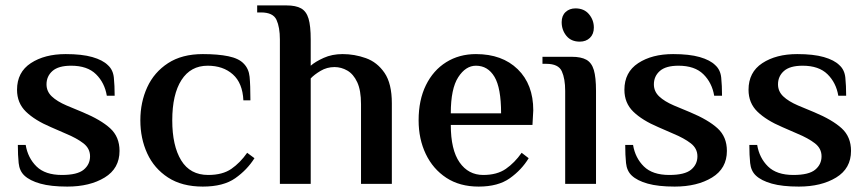

<svg xmlns="http://www.w3.org/2000/svg" viewBox="-20 -680 3204 710"><path d="M229 10Q168 10 129 -1Q90 -12 70 -31Q52 -48 49 -77Q46 -106 46 -144H75Q83 -96 115 -64.5Q147 -33 209 -33Q266 -33 289.5 -52.5Q313 -72 313 -102Q313 -131 288.5 -150Q264 -169 223 -186L168 -210Q109 -235 76 -267Q43 -299 43 -348Q43 -413 94 -446.5Q145 -480 223 -480Q283 -480 321.5 -469Q360 -458 379 -439Q398 -422 401 -393Q404 -364 404 -326H375Q367 -374 335 -405.5Q303 -437 243 -437Q196 -437 174 -417.5Q152 -398 152 -368Q152 -342 171.5 -323.5Q191 -305 226 -290L286 -265Q353 -237 387.5 -205.5Q422 -174 422 -122Q422 -57 367 -23.5Q312 10 229 10Z M730 10Q653 10 601.5 -23.5Q550 -57 524.5 -112.5Q499 -168 499 -235Q499 -302 524.5 -357.5Q550 -413 601.5 -446.5Q653 -480 730 -480Q786 -480 824.5 -472Q863 -464 881 -445Q900 -426 903 -396Q906 -366 906 -309H880Q877 -373 841 -405Q805 -437 748 -437Q685 -437 651 -384Q617 -331 617 -235Q617 -141 650 -87Q683 -33 750 -33Q803 -33 835.5 -55.5Q868 -78 894 -115L921 -95Q894 -52 850 -21Q806 10 730 10Z M1015 0V-534Q1015 -579 1002.5 -606.5Q990 -634 945 -634H931V-660H1039Q1074 -660 1093.5 -649Q1113 -638 1121 -611Q1129 -584 1129 -534V-437Q1146 -452 1177 -466Q1208 -480 1247 -480Q1291 -480 1333 -465Q1375 -450 1402 -410.5Q1429 -371 1429 -298V0H1315V-295Q1315 -346 1301 -376Q1287 -406 1264.5 -419Q1242 -432 1217 -432Q1189 -432 1165.5 -418Q1142 -404 1129 -390V0Z M1750 10Q1680 10 1630.5 -22.5Q1581 -55 1554.5 -110.5Q1528 -166 1528 -235Q1528 -310 1555 -365Q1582 -420 1630 -450Q1678 -480 1740 -480Q1837 -480 1894.5 -424Q1952 -368 1952 -272L1949 -218H1647Q1647 -126 1679.5 -79.5Q1712 -33 1767 -33Q1818 -33 1850.5 -55.5Q1883 -78 1909 -115L1935 -95Q1909 -52 1865.5 -21Q1822 10 1750 10ZM1647 -261H1833Q1833 -355 1808.5 -396Q1784 -437 1740 -437Q1702 -437 1674.5 -394.5Q1647 -352 1647 -261Z M2124 -526Q2092 -526 2074.5 -547.5Q2057 -569 2057 -598Q2057 -622 2071.5 -635.5Q2086 -649 2108 -649Q2140 -649 2158 -627.5Q2176 -606 2176 -578Q2176 -554 2161.5 -540Q2147 -526 2124 -526ZM2070 0V-344Q2070 -389 2057.5 -416.5Q2045 -444 2000 -444H1986V-470H2094Q2129 -470 2148.5 -459Q2168 -448 2176 -421Q2184 -394 2184 -344V0Z M2475 10Q2414 10 2375 -1Q2336 -12 2316 -31Q2298 -48 2295 -77Q2292 -106 2292 -144H2321Q2329 -96 2361 -64.5Q2393 -33 2455 -33Q2512 -33 2535.5 -52.5Q2559 -72 2559 -102Q2559 -131 2534.5 -150Q2510 -169 2469 -186L2414 -210Q2355 -235 2322 -267Q2289 -299 2289 -348Q2289 -413 2340 -446.5Q2391 -480 2469 -480Q2529 -480 2567.5 -469Q2606 -458 2625 -439Q2644 -422 2647 -393Q2650 -364 2650 -326H2621Q2613 -374 2581 -405.5Q2549 -437 2489 -437Q2442 -437 2420 -417.5Q2398 -398 2398 -368Q2398 -342 2417.5 -323.5Q2437 -305 2472 -290L2532 -265Q2599 -237 2633.5 -205.5Q2668 -174 2668 -122Q2668 -57 2613 -23.5Q2558 10 2475 10Z M2934 10Q2873 10 2834 -1Q2795 -12 2775 -31Q2757 -48 2754 -77Q2751 -106 2751 -144H2780Q2788 -96 2820 -64.5Q2852 -33 2914 -33Q2971 -33 2994.5 -52.5Q3018 -72 3018 -102Q3018 -131 2993.5 -150Q2969 -169 2928 -186L2873 -210Q2814 -235 2781 -267Q2748 -299 2748 -348Q2748 -413 2799 -446.5Q2850 -480 2928 -480Q2988 -480 3026.5 -469Q3065 -458 3084 -439Q3103 -422 3106 -393Q3109 -364 3109 -326H3080Q3072 -374 3040 -405.5Q3008 -437 2948 -437Q2901 -437 2879 -417.5Q2857 -398 2857 -368Q2857 -342 2876.5 -323.5Q2896 -305 2931 -290L2991 -265Q3058 -237 3092.5 -205.5Q3127 -174 3127 -122Q3127 -57 3072 -23.5Q3017 10 2934 10Z"/></svg>

Font: El Messiri SemiBold
Style: Regular
Weight: 600
Designer: Mohamed Gaber
Foundry: Kief Type Foundry
Version: Version 2.020; ttfautohint (v1.8.3)